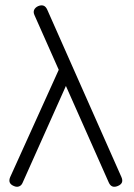

<svg xmlns="http://www.w3.org/2000/svg" viewBox="-20 -717 513 737"><path d="M112.5 -658.5Q107 -670.5 111.2 -679.5Q115.5 -688.5 126.5 -693.5Q138.5 -698.5 147.2 -695.2Q156 -692 161.5 -679.5L446 -37.5Q457 -13 432 -3Q408 7 397.5 -16.5ZM241 -405 67 -16Q62.5 -5 53.2 -1.5Q44 2 33 -3Q9 -13 19 -37L214.5 -469Z"/></svg>

Font: Jura Light
Style: Regular
Weight: 400
Version: Version 5.106